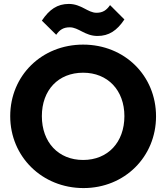

<svg xmlns="http://www.w3.org/2000/svg" viewBox="-20 -945 846 977"><path d="M405 12C614 12 774 -147 774 -353C774 -560 614 -718 403 -718C192 -718 32 -560 32 -354C32 -148 194 12 405 12ZM193 -354C193 -487 277 -575 403 -575C528 -575 613 -486 613 -354C613 -221 529 -131 403 -131C277 -131 193 -221 193 -354ZM193 -840 266 -768C284 -794 303 -806 335 -806C380 -806 412 -762 476 -762C534 -762 575 -789 613 -846L540 -919C522 -893 503 -880 471 -880C427 -880 394 -925 330 -925C272 -925 231 -897 193 -840Z"/></svg>

Font: MV Cash
Style: Bold
Weight: 700
Designer: Rodrigo Fuenzalida
Foundry: fragTYPE
Version: Version 1.100;Glyphs 3.1.2 (3151)